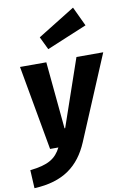

<svg xmlns="http://www.w3.org/2000/svg" viewBox="-132 -900 791 1186"><g transform="rotate(-10 264.0 -306.5)"><path d="M122 0H174C141 65 93 96 -21 108L-15 222C166 214 268 136 328 -6L549 -531H381L236 -110H232L192 -531H27ZM218 -609 470 -714 413 -835 179 -690Z"/></g></svg>

Font: Fira Sans OT
Style: Bold Italic
Weight: 700
Italic angle: -8°
Designer: Carrois Corporate & Edenspiekermann
Foundry: Carrois Corporate GbR & Edenspiekermann AG
Version: Version 2.001